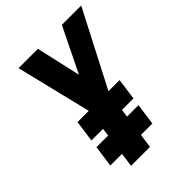

<svg xmlns="http://www.w3.org/2000/svg" viewBox="-214 -859 969 969"><g transform="rotate(-45 270.0 -375.0)"><path d="M95 -232 111 -347H411L395 -232ZM73 -75 89 -190H389L373 -75ZM146 0 193 -340 93 -750H231L285 -511L402 -750H540L328 -340L281 0Z"/></g></svg>

Font: Mohave Light
Style: Bold Italic
Weight: 700
Italic angle: -8°
Version: Version 2.003